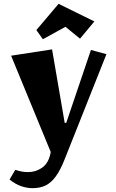

<svg xmlns="http://www.w3.org/2000/svg" viewBox="-20 -771 606 1003"><path d="M150 212Q121 212 90.5 201.5Q60 191 30 167L60 116Q93 128 125 128Q169 128 202.5 103Q236 78 245 23L38 -480L252 -513L318 -129H326L455 -510L536 -488L319 58Q296 117 271.5 150.5Q247 184 218 198Q189 212 150 212ZM204 -566 170 -614 286 -751 473 -659 398 -569 322 -631Z"/></svg>

Font: Joti One
Style: Regular
Weight: 400
Designer: Eduardo Rodriguez Tunni
Foundry: Eduardo Rodriguez Tunni
Version: Version 1.002; ttfautohint (v1.8.4.7-5d5b);gftools[0.9.24]